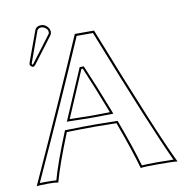

<svg xmlns="http://www.w3.org/2000/svg" viewBox="-81 -804 863 885"><g transform="rotate(-10 350.5 -361.0)"><path d="M167 -725.1Q191.4 -725.1 204.1 -702.1Q208 -693.8 208 -687Q207 -677.7 203.1 -671.9L110.8 -549.8Q104.5 -542.5 100.1 -542Q87.9 -544.9 85 -556.2Q85.4 -559.6 86.9 -564.9L139.2 -708Q146 -724.1 167 -725.1ZM200.2 -219.2Q141.6 -74.7 121.1 2.9Q108.4 0 76.2 0Q32.7 0 20 2.9Q190.4 -370.1 314.9 -658.2H404.8Q608.9 -139.2 679.2 2.9Q661.6 0 587.9 0Q524.4 0 506.8 2.9Q482.4 -84.5 432.6 -219.7Q371.6 -221.2 333 -221.2Q275.9 -221.2 200.2 -219.2ZM411.6 -274.9Q363.3 -399.9 323.2 -494.1H316.9L223.6 -275.9Q236.8 -275.9 267.6 -274.9Q311 -273.9 328.1 -273.9Q360.4 -273.9 411.6 -274.9ZM167 -714.8Q153.3 -713.9 148.4 -704.6L96.7 -561.5Q95.7 -558.6 95.2 -555.7Q97.2 -553.2 99.1 -552.2Q101.6 -554.7 103 -556.2L195.3 -678.2Q198.2 -682.6 198.2 -687Q198.2 -703.6 178.7 -712.4Q172.4 -714.8 167 -714.8ZM190.9 -223.1 193.4 -229H200.2Q276.4 -231 333 -231Q372.6 -231 432.6 -229.5H439.5L441.9 -223.1Q489.3 -95.7 514.2 -7.8Q536.1 -9.8 587.9 -9.8Q637.2 -9.8 662.1 -8.8Q585.4 -171.9 397.9 -647.9H321.8Q200.2 -366.7 36.6 -9.3Q51.8 -10.3 76.2 -9.8Q101.1 -9.8 113.8 -8.3Q135.7 -87.4 190.9 -223.1ZM420.9 -278.8 425.8 -265.6 411.6 -265.1Q359.4 -264.2 328.1 -264.2Q311 -264.2 267.1 -265.1Q236.3 -265.6 223.6 -266.1H208.5L310.5 -503.9H329.6L332 -498Q373 -402.8 420.9 -278.8Z"/></g></svg>

Font: Linux Biolinum Outline O
Style: Bold
Weight: 700
Designer: Philipp H. Poll
Foundry: Philipp H. Poll
Version: Version 0.9.2